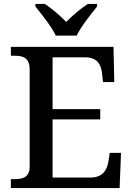

<svg xmlns="http://www.w3.org/2000/svg" viewBox="-20 -951 671 971"><path d="M262 -771H368C389 -816 440 -880 471 -918V-931H424C388 -908 345 -871 315 -840C285 -871 242 -908 207 -931H159V-918C190 -880 241 -816 262 -771ZM35 0H585L592 -178H535L528 -133C521 -89 497 -53 437 -53H246V-347H487V-399H246V-661H412C470 -661 491 -626 496 -581L501 -536H558L554 -714H35V-669H54C95 -669 130 -660 130 -600V-109C130 -55 96 -45 54 -45H35Z"/></svg>

Font: Noto Serif Ethiopic Medium
Style: Regular
Weight: 500
Designer: Monotype Design Team
Foundry: Monotype Imaging Inc.
Version: Version 2.102